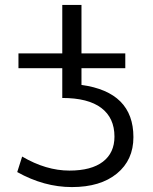

<svg xmlns="http://www.w3.org/2000/svg" viewBox="-20 -750 622 780"><path d="M55 -473V-533H233V-730H311V-533H489V-473H311V-405Q522 -376 522 -193Q522 -100 455 -45Q388 10 272 10Q159 10 50 -51L70 -114Q167 -57 262 -57Q351 -57 398 -93Q445 -129 445 -195Q445 -271 391.5 -311.5Q338 -352 233 -352V-473Z"/></svg>

Font: M PLUS 1p
Style: Regular
Weight: 400
Version: Version 1.062